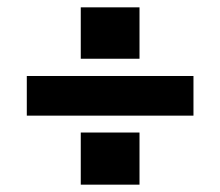

<svg xmlns="http://www.w3.org/2000/svg" viewBox="-20 -508 600 523"><path d="M53 -301H507V-193H53ZM200 -147H360V-5H200ZM200 -488H360V-348H200Z"/></svg>

Font: Hanken Grotesk ExtraBold
Style: Regular
Weight: 800
Designer: Alfredo Marco Pradil
Foundry: Hanken Design Co.
Version: Version 3.014